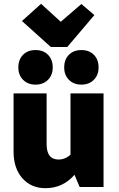

<svg xmlns="http://www.w3.org/2000/svg" viewBox="-20 -979 624 1005"><path d="M246 -733 95 -869 195 -959 298 -865 406 -958 474 -900 332 -733ZM316 -626Q316 -667 340.5 -692Q365 -717 406 -717Q447 -717 471.5 -692Q496 -667 496 -626Q496 -586 471 -561Q446 -536 406 -536Q366 -536 341 -561Q316 -586 316 -626ZM76 -626Q76 -667 100.5 -692Q125 -717 166 -717Q207 -717 231.5 -692Q256 -667 256 -626Q256 -586 231 -561Q206 -536 166 -536Q126 -536 101 -561Q76 -586 76 -626ZM218 6Q143 6 97 -46Q51 -98 51 -186V-490H224V-225Q224 -144 286 -144Q321 -144 349 -169V-490H522V0H397L370 -64Q309 6 218 6Z"/></svg>

Font: Cantarell Extra Bold
Style: Regular
Weight: 800
Designer: Dave Crossland, Nikolaus Waxweiler, Florian Fecher, Jacques Le Bailly, Eben Sorkin, Alexei Vanyashin, Alexios Zavras, Em
Version: Version 0.303